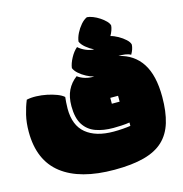

<svg xmlns="http://www.w3.org/2000/svg" viewBox="-166 -1073 1474 1548"><g transform="rotate(-15 570.5 -299.0)"><path d="M599 324Q312 324 160 206Q8 88 8 -150Q8 -226 23 -289Q38 -352 60 -405Q96 -413 140.5 -411.5Q185 -410 228.5 -401Q272 -392 308.5 -378Q345 -364 365 -346Q363 -324 361 -301Q359 -278 359 -249Q359 -110 441 -42.5Q523 25 671 25Q710 25 748.5 22Q787 19 812 15Q812 0 812 -13Q783 -8 743.5 -6Q704 -4 676 -4Q593 -4 529.5 -27Q466 -50 430 -106Q394 -162 394 -261Q394 -338 420.5 -392.5Q447 -447 497 -484Q523 -464 559 -453.5Q595 -443 634 -445Q604 -452 571 -469.5Q538 -487 512 -510Q486 -533 477 -557Q482 -595 506 -639.5Q530 -684 561 -710Q586 -687 621 -672Q656 -657 690 -656Q655 -673 625 -698Q595 -723 584 -749Q588 -782 605.5 -817Q623 -852 648 -881Q673 -910 700 -922Q721 -921 749 -910Q777 -899 803.5 -881.5Q830 -864 849 -844.5Q868 -825 872 -807Q871 -790 863.5 -768.5Q856 -747 844 -726Q873 -719 906 -700.5Q939 -682 964 -659Q989 -636 993 -615Q991 -578 967 -537Q948 -548 920.5 -552Q893 -556 865 -554Q990 -526 1055.5 -425.5Q1121 -325 1121 -145Q1121 -21 1094 68Q1067 157 1007 213.5Q947 270 846.5 297Q746 324 599 324ZM714 -196H779V-245H714Z"/></g></svg>

Font: Oi
Style: Regular
Weight: 400
Designer: Kostas Bartsokas, Mohamad Dakak
Foundry: Foundry5
Version: Version 4.000